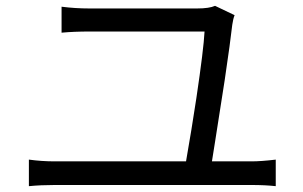

<svg xmlns="http://www.w3.org/2000/svg" viewBox="-20 -695 1040 658"><path d="M776 -610Q770 -555 750 -420L717 -209L703 -121H614L636 -251Q637 -260 653 -359Q678 -527 681 -587H421H337H287Q234 -587 191 -583V-672Q238 -666 286 -666H325H387H462H539H607H655Q697 -666 717 -675L784 -643Q779 -631 776 -610ZM167 -142H842Q875 -142 925 -148V-57Q889 -61 842 -61H167Q120 -61 79 -57V-148Q123 -142 167 -142Z"/></svg>

Font: Merged Yaku Han JP
Style: Regular
Weight: 400
Designer: Ryoko NISHIZUKA 西塚涼子 (kana, bopomofo & ideographs); Paul D. Hunt (Latin, Greek & Cyrillic); Sandoll Communications 산돌커뮤니
Foundry: Adobe
Version: Version 2.004